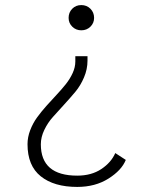

<svg xmlns="http://www.w3.org/2000/svg" viewBox="-20 -726 610 757"><path d="M351 -655.5Q351 -635 336.5 -620.8Q322 -606.5 300.5 -606.5Q279.5 -606.5 265 -620.8Q250.5 -635 250.5 -655.5Q250.5 -677 264.8 -691.5Q279 -706 300.5 -706Q322 -706 336.5 -691.5Q351 -677 351 -655.5ZM325 -504.5V-487Q325 -453 311.2 -420.8Q297.5 -388.5 277.2 -364.2Q257 -340 233 -313.8Q209 -287.5 188.8 -265Q168.5 -242.5 154.8 -214Q141 -185.5 141 -157Q141 -33.5 284.5 -33.5Q340.5 -33.5 379.5 -59.5Q418.5 -85.5 434.5 -122.5L476 -95.5Q459.5 -54.5 407.5 -21.8Q355.5 11 284.5 11Q193 11 140.8 -30.8Q88.5 -72.5 88.5 -157.5Q88.5 -185 99 -212.5Q109.5 -240 126 -262.8Q142.5 -285.5 162.5 -308Q182.5 -330.5 202.8 -352Q223 -373.5 239.5 -394.2Q256 -415 266.5 -438Q277 -461 277 -483.5V-504.5Z"/></svg>

Font: League Mono Narrow UltraLight
Style: Regular
Weight: 200
Width: 3
Designer: Tyler Finck
Foundry: The League of Moveable Type / Tyler Finck
Version: Version 2.210